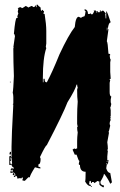

<svg xmlns="http://www.w3.org/2000/svg" viewBox="-20 -736 499 796"><path d="M131.8 -716.3H136.7Q136.7 -712.9 148.4 -704.6Q148.4 -690.4 153.3 -690.4V-694.8H157.7Q157.7 -690.4 162.6 -690.4L160.2 -678.2H165Q171.9 -634.8 171.9 -607.4V-555.7L169.9 -541.5L171.9 -536.6Q157.7 -494.6 157.7 -413.6V-395H160.2V-409.2H165Q165 -395 171.9 -395H174.3Q195.8 -434.6 226.6 -510.7Q264.2 -591.3 290 -624Q293.5 -666.5 306.6 -666.5L316.4 -661.6Q316.4 -665 330.6 -668.9Q333 -673.8 335 -690.4Q330.6 -690.4 330.6 -694.8V-697.3H333Q344.7 -694.8 344.7 -678.2H351.6L356.4 -680.7Q357.4 -676.3 361.3 -676.3Q365.7 -676.3 370.6 -690.4Q368.2 -690.4 368.2 -692.4H377.9V-683.1H379.9V-690.4H384.8V-685.5H394V-692.4H398.9L396.5 -688H398.9L406.2 -692.4Q409.2 -692.4 418 -680.7V-678.2Q418 -676.3 415.5 -676.3Q418 -672.9 418 -659.7H420.4V-690.4Q425.3 -687 439 -643.1Q430.2 -643.1 427.2 -617.2Q427.2 -614.7 429.7 -614.7L422.9 -564.9Q426.8 -561 429.7 -513.2Q437 -513.2 437 -508.3Q437 -505.9 434.6 -505.9Q436 -489.3 439 -489.3L437 -477.5V-437.5L439 -409.2Q434.6 -409.2 434.6 -406.7Q434.6 -404.3 437 -404.3L434.6 -392.6V-354.5Q434.6 -337.4 441.4 -335.9L439 -323.7V-314.5Q439 -309.1 441.4 -305.2Q439 -291 437 -291L439 -278.8V-255.4Q439 -252.9 437 -252.9L439 -248L437 -243.7L439 -238.8Q434.6 -231 434.6 -224.6Q434.6 -219.2 437 -215.3Q431.6 -189 429.7 -189Q429.7 -187 432.1 -187L424.8 -146.5Q427.2 -129.9 427.2 -118.2L424.8 -113.8Q424.8 -111.3 427.2 -111.3L424.8 -87.4V-70.8L429.7 -73.2V-70.8L427.2 -54.7H424.8V-59.1H420.4L422.9 -54.7L420.4 -38.1Q426.3 -19 437 -19Q437 -16.6 443.8 18.6Q443.8 22 437 25.9Q429.7 8.3 413.1 -14.2H410.6Q410.6 -6.3 396.5 16.6V23.4Q400.4 32.7 410.6 32.7V40H406.2Q392.1 31.7 392.1 28.3V16.6Q383.8 14.2 382.3 14.2Q382.3 17.1 370.6 23.4Q370.6 18.6 365.7 18.6H361.3V23.4Q356.4 23.4 356.4 14.2H351.6L349.1 28.3Q356.4 28.3 356.4 32.7V35.2H354Q343.8 35.2 333 16.6Q335 9.8 335 -23.9Q311.5 -23.9 311.5 -52.2Q306.6 -52.2 306.6 -56.6L309.1 -68.8Q305.7 -68.8 297.4 -94.7H290Q290 -96.2 280.8 -115.7L288.1 -120.6L292.5 -118.2Q297.4 -120.6 299.8 -120.6V-151.4Q299.8 -166 302.2 -187Q299.8 -195.8 299.8 -208Q299.8 -210.4 302.2 -210.4L299.8 -222.2V-250.5Q299.8 -286.1 302.2 -314.5Q299.8 -330.6 299.8 -364.3L302.2 -373.5Q299.8 -377.4 299.8 -385.3H297.4Q292.5 -364.3 259.8 -312Q241.7 -264.2 174.3 -134.8Q168 -131.8 146 -85.4Q146 -82.5 148.4 -78.1Q148.4 -54.7 139.2 -54.7V-44.9Q148.4 -43.9 148.4 -38.1H141.6L125 -42.5Q103.5 -8.8 103.5 0Q101.1 0 101.1 -2.4Q97.7 -2.4 82.5 14.2L77.6 11.7Q77.6 14.2 75.2 14.2L72.8 9.3Q75.2 5.4 75.2 0H72.8Q68.4 0.5 68.4 4.4L63.5 2.4L51.8 4.4Q51.8 -7.3 44.4 -7.3Q44.4 -2.4 39.6 -2.4H37.6V-7.3Q40 -7.3 44.4 -9.8Q42 -13.7 42 -19H39.6V-9.8H37.6Q32.7 -9.8 32.7 -14.2Q37.6 -20 37.6 -21.5L25.4 -19H23.4V-26.4H25.4Q30.3 -23.9 32.7 -23.9V-33.2L25.4 -28.3L23.4 -33.2Q27.8 -33.2 27.8 -40.5L35.2 -35.6L37.6 -40.5Q27.8 -44.9 27.8 -54.7L23.4 -52.2H18.6V-85.4Q19 -89.8 23.4 -89.8H25.4V-85.4H27.8V-127.9Q27.8 -168 35.2 -302.7H32.7L35.2 -307.1V-333.5Q35.2 -343.3 32.7 -352.1Q35.2 -363.3 37.6 -420.9Q35.2 -478 35.2 -536.6H37.6Q37.6 -539.1 35.2 -539.1L42 -586.4Q40 -595.7 37.6 -595.7Q43.5 -661.6 49.3 -661.6H53.7L51.8 -666.5Q51.8 -670.4 56.2 -680.7Q53.7 -685.5 53.7 -688L56.2 -699.7Q53.7 -699.7 53.7 -702.1L63.5 -706.5Q70.3 -704.6 70.3 -702.1Q73.7 -702.1 86.9 -711.4Q96.7 -706.5 96.7 -704.6L110.8 -711.4Q117.7 -709 117.7 -706.5Q127.4 -708 127.4 -713.9H129.4V-706.5H131.8ZM422.9 -621.6V-609.9H424.8V-621.6ZM21 -397H25.4V-395H21ZM21 -106.4H25.4V-99.6Q25.4 -94.7 21 -94.7Q21 -97.2 18.6 -97.2Q21 -101.1 21 -106.4ZM23.4 -83V-80.6L25.4 -68.8L21 -66.4Q23.4 -62 23.4 -56.6H30.3L27.8 -80.6V-83ZM422.9 -68.8V-64H424.8V-68.8ZM356.4 35.2H361.3V37.6H356.4Z"/></svg>

Font: Mister Brush
Style: Regular
Weight: 400
Designer: GGBotNet
Foundry: GGBotNet
Version: 1.00